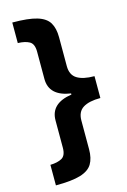

<svg xmlns="http://www.w3.org/2000/svg" viewBox="-131 -775 655 993"><g transform="rotate(-15 197.0 -278.0)"><path d="M40 48Q79 47 102 34Q125 21 125 -21V-167Q125 -258 239 -275V-281Q125 -298 125 -389V-535Q125 -577 102 -590Q79 -603 40 -604V-714Q126 -714 172 -700Q218 -686 236 -656Q254 -626 254 -578V-423Q254 -376 286 -356Q318 -336 379 -336V-219Q318 -219 286 -199Q254 -179 254 -132V22Q254 70 236 100Q218 130 172 144Q126 158 40 158Z"/></g></svg>

Font: Noto Sans Tangsa
Style: Bold
Weight: 700
Version: Version 1.504